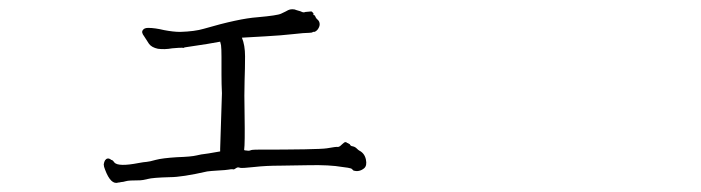

<svg xmlns="http://www.w3.org/2000/svg" viewBox="-20 -408 1540 422"><path d="M668.9 -378.9V-375Q671.9 -375 672.9 -372.1Q674.8 -367.2 678.7 -364.3Q682.6 -360.4 682.6 -354.5Q682.6 -349.6 678.7 -343.8Q674.8 -338.9 670.9 -337.9Q668.9 -337.9 668 -337.9Q666 -335.9 660.2 -335.9Q649.4 -335.9 624 -333Q598.6 -330.1 562.5 -328.1Q529.3 -326.2 511.7 -325.2Q518.6 -308.6 518.6 -284.2Q518.6 -258.8 517.6 -231Q516.6 -203.1 517.6 -154.3Q518.6 -92.8 516.6 -78.1Q519.5 -77.1 522.5 -77.1Q525.4 -76.2 529.3 -77.1Q533.2 -79.1 542 -79.1Q678.7 -79.1 698.2 -82Q719.7 -85.9 722.7 -85Q724.6 -85 727.5 -86.9Q730.5 -89.8 732.4 -91.3Q734.4 -92.8 735.4 -93.8Q737.3 -95.7 739.3 -95.7Q741.2 -95.7 743.2 -93.8Q744.1 -93.8 745.6 -92.8Q747.1 -91.8 749 -90.8Q750 -87.9 752.9 -86.9Q759.8 -85.9 763.7 -82Q767.6 -78.1 769.5 -77.1Q781.2 -71.3 784.2 -57.6Q787.1 -43.9 780.3 -38.1Q769.5 -29.3 756.8 -33.2Q754.9 -35.2 753.9 -36.1Q752 -38.1 750 -38.1Q748 -39.1 732.4 -41Q704.1 -45.9 658.2 -44.9Q611.3 -43.9 595.7 -43.9Q564.5 -43.9 539.1 -41Q512.7 -38.1 507.8 -39.1Q502.9 -41 500 -39.1Q497.1 -37.1 495.1 -36.1Q494.1 -35.2 490.2 -36.1Q487.3 -36.1 482.4 -35.2Q477.5 -34.2 459 -33.2Q442.4 -32.2 435.5 -31.2Q379.9 -18.6 353.5 -18.6Q315.4 -17.6 304.7 -14.6Q293 -11.7 288.1 -11.7Q262.7 -11.7 256.8 -9.8Q250 -7.8 246.1 -7.8Q242.2 -6.8 240.2 -6.8Q223.6 -1 210.9 -35.2Q208 -42 208 -46.9Q209 -52.7 210.9 -55.7Q215.8 -62.5 223.6 -57.6V-56.6H224.6Q227.5 -56.6 231.4 -50.8Q240.2 -41 285.2 -49.8Q295.9 -51.8 302.2 -52.2Q308.6 -52.7 322.3 -56.6Q336.9 -60.5 369.1 -62.5Q400.4 -63.5 412.1 -66.4Q424.8 -69.3 427.7 -69.3Q430.7 -69.3 463.9 -75.2Q463.9 -78.1 463.9 -81.1L467.8 -203.1Q466.8 -222.7 466.8 -244.1V-283.2Q466.8 -300.8 465.8 -308.6Q464.8 -312.5 463.9 -316.4Q445.3 -312.5 384.8 -303.7V-302.7Q376 -303.7 358.4 -301.8Q341.8 -298.8 327.1 -300.8Q313.5 -303.7 307.6 -311.5Q302.7 -319.3 296.9 -328.1Q290 -336.9 293.9 -341.8Q296.9 -346.7 305.7 -346.7Q320.3 -346.7 340.8 -341.8Q361.3 -337.9 376 -337.9Q408.2 -338.9 427.7 -344.7Q504.9 -367.2 545.9 -370.1Q589.8 -374 597.7 -377.9Q605.5 -381.8 607.9 -382.8Q610.4 -383.8 613.3 -385.7Q617.2 -387.7 622.6 -387.7Q627.9 -387.7 631.8 -385.7Q642.6 -382.8 643.6 -381.8Q647.5 -379.9 651.4 -381.8H652.3L663.1 -382.8Q666 -382.8 666 -381.8Z"/></svg>

Font: ToneOZ-YinPZ-Tsuipita-TC
Style: Regular
Weight: 400
Designer: ÂÆ£ÂøóÂáåJeffrey Xuan(jeffreyx@gmail.com, ToneOZ.com) ÈòøÂù§(cjkFonts)
Foundry: ToneOZ
Version: Version 0.24071